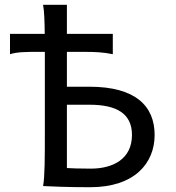

<svg xmlns="http://www.w3.org/2000/svg" viewBox="-20 -782 741 807"><path d="M261.2 -761.7H161.1C166 -735.8 167.5 -693.4 168 -639.6H22V-554.2C51.8 -564 94.7 -564 138.2 -564H168.5V-549.3V-222.2C168.5 -125.5 168.5 -39.1 161.1 0C190.4 1.5 259.8 4.9 358.9 4.9C545.9 4.9 629.9 -96.2 629.9 -214.8C629.9 -336.4 549.3 -417.5 356.4 -417.5H261.2V-564H334.5C378.4 -564 415 -562.5 454.1 -554.2V-639.6H261.2ZM261.2 -341.8H356.4C470.2 -341.8 534.7 -304.7 534.7 -214.8C534.7 -113.3 454.6 -73.2 361.3 -73.2C306.6 -73.2 279.3 -74.7 261.2 -75.7Z"/></svg>

Font: Andika
Style: Regular
Weight: 400
Designer: Victor Gaultney, Annie Olsen, Julie Remington, Don Collingsworth, Eric Hays
Foundry: SIL International
Version: Version 1.000